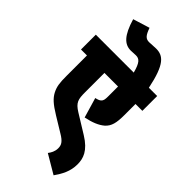

<svg xmlns="http://www.w3.org/2000/svg" viewBox="-336 -959 1228 1228"><g transform="rotate(45 277.5 -345.5)"><path d="M555 -488V-622H480C444 -799 399 -832 336 -832C310 -832 292 -829 275 -829C244 -829 230 -845 212 -896L99 -861C133 -746 174 -708 230 -708C241 -708 260 -710 275 -710C305 -710 324 -695 343 -622H0V-488H54V-304C54 -240 58 -210 76 -175C94 -141 121 -116 185 -77L285 -16C335 13 344 34 344 62C344 91 331 113 318 130L445 205C477 159 504 112 504 47C504 -5 488 -59 400 -113L272 -192C217 -226 212 -250 212 -314V-488H335V-397C335 -370 332 -358 322 -349C315 -342 303 -337 284 -333L324 -197C382 -209 423 -226 452 -251C484 -280 493 -317 493 -388V-488Z"/></g></svg>

Font: Noto Sans Condensed Black
Style: Italic
Weight: 900
Width: 3
Italic angle: -12°
Designer: Monotype Design Team
Foundry: Monotype Imaging Inc.
Version: Version 2.013